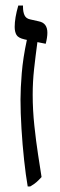

<svg xmlns="http://www.w3.org/2000/svg" viewBox="-20 -667 217 693"><path d="M80 6Q73 -34 67 -89.5Q61 -145 57.5 -203Q54 -261 54 -308Q54 -347 58.5 -402.5Q63 -458 77 -523L68 -525Q46 -530 39.5 -541Q33 -552 33 -570Q33 -602 46 -647H63V-642Q63 -624 68.5 -612Q74 -600 89 -597L120 -590Q151 -584 151 -549Q151 -532 145 -509L115 -515Q108 -463 103 -417.5Q98 -372 98 -325Q98 -270 104 -213.5Q110 -157 117.5 -108.5Q125 -60 130 -28Q120 -17 111.5 -9.5Q103 -2 89 6Z"/></svg>

Font: Noto Serif Hebrew ExtraCondensed
Style: Regular
Weight: 400
Width: 2
Designer: Monotype Design Team
Foundry: Monotype Imaging Inc.
Version: Version 2.004; ttfautohint (v1.8.4.7-5d5b)